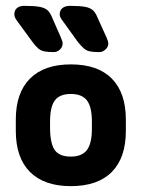

<svg xmlns="http://www.w3.org/2000/svg" viewBox="-20 -625 485 656"><path d="M34 -216V-178Q34 -86 82.5 -37.5Q131 11 222 11Q314 11 362 -37.5Q410 -86 410 -178V-216Q410 -308 362 -356.5Q314 -405 222 -405Q131 -405 82.5 -356.5Q34 -308 34 -216ZM294 -209V-185Q294 -135 277 -112.5Q260 -90 222 -90Q184 -90 168 -111Q152 -132 151 -185V-209Q151 -260 167.5 -282Q184 -304 222 -304Q260 -304 277 -282Q294 -260 294 -209ZM194 -554 245 -483Q257 -468 266 -460Q275 -452 287 -449.5Q299 -447 319 -447Q331 -447 340.5 -456Q350 -465 350 -476Q350 -484 344 -497L314 -563Q307 -581 298 -589.5Q289 -598 271.5 -601.5Q254 -605 219 -605Q203 -605 193.5 -597.5Q184 -590 184 -576Q184 -566 194 -554ZM38 -554 90 -483Q101 -468 110 -460Q119 -452 131.5 -449.5Q144 -447 163 -447Q176 -447 185 -456Q194 -465 194 -476Q194 -484 188 -497L159 -563Q152 -581 143 -589.5Q134 -598 116 -601.5Q98 -605 63 -605Q47 -605 38 -597.5Q29 -590 29 -576Q29 -566 38 -554Z"/></svg>

Font: Beiruti
Style: Bold
Weight: 700
Designer: Arlette Boutros
Foundry: Boutros
Version: Version 1.41